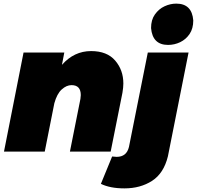

<svg xmlns="http://www.w3.org/2000/svg" viewBox="-20 -837 1087 1060"><path d="M908 -589Q822 -589 814 -682Q814 -727.5 835 -757Q857 -788 888.8 -802.5Q920.5 -817 953 -817Q1040 -817 1047 -724Q1047 -679.5 1026.8 -649.5Q1006.5 -619.5 974.8 -604.2Q943 -589 908 -589ZM591 0H366L424 -291L426 -312Q426 -367 375 -367Q347 -367 320.8 -343.2Q294.5 -319.5 280 -267L227 0H2L110 -547H335L322 -479Q389 -555 483 -555Q571 -555 616 -502.5Q661 -450 661 -376Q661 -355 656 -325ZM667 203Q588 203 537 178L599 27L624 29Q679 29 692 -26L796 -547H1021L907 26Q884 120 819.5 161.5Q755 203 667 203Z"/></svg>

Font: Argentum Sans Black
Style: Italic
Weight: 900
Italic angle: -11°
Designer: Julieta Ulanovsky (font), Cristiano Sobral (main changes and remaster)
Foundry: Julieta Ulanovsky (font), Cristiano Sobral (main changes and remaster)
Version: Version 2.007;June 15, 2022;FontCreator 14.0.0.2814 64-bit; 